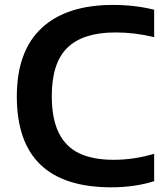

<svg xmlns="http://www.w3.org/2000/svg" viewBox="-20 -770 689 799"><path d="M50 -368.5Q50 -557 153.2 -653.2Q256.5 -749.5 450.5 -749.5Q541 -749.5 621.5 -729.5V-615.5Q541 -635 460.5 -635Q326 -635 260.8 -571.8Q195.5 -508.5 195.5 -370.5Q195.5 -275.5 224.8 -216.8Q254 -158 310.8 -131.5Q367.5 -105 453.5 -105Q537.5 -105 621.5 -130V-16Q540.5 9.5 443 9.5Q50 9.5 50 -368.5Z"/></svg>

Font: Encode Sans Semi Expanded SmBd
Style: Regular
Weight: 600
Width: 6
Designer: Multiple Designers
Foundry: Impallari Type
Version: Version 2.000